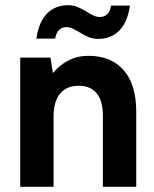

<svg xmlns="http://www.w3.org/2000/svg" viewBox="-20 -723 597 743"><path d="M58.3 -500H175.3L184.8 -440Q209.8 -471 244.8 -489Q279.8 -507 321.7 -507Q410.2 -507 458.7 -451.2Q507.2 -395.5 507.2 -291V0H378.2V-275Q378.2 -331.8 354.5 -361.4Q330.8 -391.1 284.5 -391.1Q237.6 -391.1 212.5 -360.7Q187.3 -330.3 187.3 -271.5V0H58.3ZM243 -702.8Q263.5 -702.8 279.3 -696.3Q295.1 -689.8 316.1 -677.3Q331.6 -667.3 342.9 -662.3Q354.1 -657.3 366.6 -657.3Q384.1 -657.3 395.4 -668.5Q406.6 -679.8 409.6 -701.3H482.9Q473.3 -636.6 441.5 -604.5Q409.7 -572.5 360.6 -572.5Q340.1 -572.5 323.8 -579Q307.5 -585.5 287 -598.5Q270 -608.5 259.7 -613.2Q249.5 -618 237 -618Q219.5 -618 208.2 -606.7Q197 -595.5 193.5 -573.5H120.7Q130.3 -639.1 162.3 -670.9Q194.4 -702.8 243 -702.8Z"/></svg>

Font: AF Albert Sans Medium
Style: Regular
Weight: 500
Designer: Andreas Rasmussen
Foundry: a.Foundry
Version: Version 1.300;Glyphs 3.2 (3231)